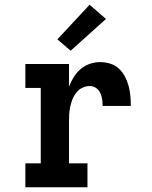

<svg xmlns="http://www.w3.org/2000/svg" viewBox="-20 -790 640 810"><path d="M87 0V-101H152V-419H87V-520H271V-424Q279 -445 291 -464.5Q303 -484 320 -498.5Q337 -513 358.5 -520.5Q380 -528 403 -528Q424 -528 445 -521.5Q466 -515 481.5 -500.5Q497 -486 507 -467Q517 -448 522.5 -427.5Q528 -407 530 -385.5Q532 -364 532 -343H413Q413 -357 411 -371Q409 -385 403 -398Q397 -411 385 -419Q373 -427 359 -427Q343 -427 328 -420Q313 -413 302.5 -400Q292 -387 286 -372Q280 -357 276.5 -341Q273 -325 272 -308.5Q271 -292 271 -276V-101H349V0ZM278 -576 222 -624 358 -770 427 -710Z"/></svg>

Font: Iosevka Etoile
Style: Bold
Weight: 700
Designer: Belleve Invis
Foundry: Belleve Invis
Version: Version 28.1.0; ttfautohint (v1.8.4)